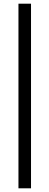

<svg xmlns="http://www.w3.org/2000/svg" viewBox="-20 -770 268 1040"><path d="M80 250V-750H148V250Z"/></svg>

Font: Linguistics Pro
Style: Regular
Weight: 400
Designer: Stefan Peev, Context Ltd
Foundry: Stefan Peev, Context Ltd
Version: Version 001.000